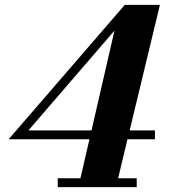

<svg xmlns="http://www.w3.org/2000/svg" viewBox="-20 -770 700 790"><path d="M542.5 -36.5V0H217.5V-36.5H311L348 -197H15.5L493.5 -750H638L513.5 -233.5H617.5V-197H504.5L466 -36.5ZM97 -233.5H356.5L451 -644Z"/></svg>

Font: Bodoni* 06pt
Style: Bold Italic
Weight: 700
Italic angle: -13°
Version: Version 2.3